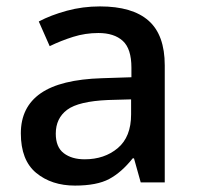

<svg xmlns="http://www.w3.org/2000/svg" viewBox="-20 -569 614 599"><path d="M292 -549Q393 -549 443.5 -504.5Q494 -460 494 -365V0H419L398 -75H394Q359 -31 320.5 -10.5Q282 10 214 10Q141 10 93 -29.5Q45 -69 45 -153Q45 -235 107 -278Q169 -321 298 -325L390 -328V-358Q390 -417 363 -441.5Q336 -466 287 -466Q246 -466 208 -454Q170 -442 135 -425L101 -502Q139 -522 188.5 -535.5Q238 -549 292 -549ZM317 -257Q225 -253 189.5 -226.5Q154 -200 154 -152Q154 -110 179 -91Q204 -72 244 -72Q306 -72 347.5 -107Q389 -142 389 -212V-259Z"/></svg>

Font: Noto Sans Vithkuqi Medium
Style: Regular
Weight: 500
Version: Version 1.001